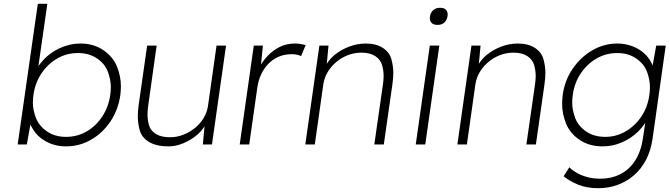

<svg xmlns="http://www.w3.org/2000/svg" viewBox="-20 -760 3522 1010"><path d="M327 10Q287 10 253 -2Q219 -14 192.5 -35.5Q166 -57 150 -86Q144 -95 140 -105L121 0H73L179 -740H229L182 -412Q190 -424 200 -435Q224 -464 256.5 -485.5Q289 -507 326.5 -519Q364 -531 404 -531Q473 -531 524 -496Q575 -461 595.5 -409.5Q616 -358 616 -307Q616 -284 613 -260Q602 -182 561 -121Q520 -60 459 -25Q398 10 327 10ZM327 -40Q387 -40 436.5 -69Q486 -98 518.5 -148Q551 -198 560 -261Q563 -282 563 -301Q563 -341 547.5 -382.5Q532 -424 490.5 -452.5Q449 -481 390 -481Q331 -481 281.5 -452.5Q232 -424 198.5 -374.5Q165 -325 156 -261Q153 -240 153 -221Q153 -180 169.5 -138.5Q186 -97 227.5 -68.5Q269 -40 327 -40Z M867 10Q803 10 764.5 -13Q726 -36 715.5 -73.5Q705 -111 705 -147Q705 -174 709 -205L754 -520H804L760 -207Q756 -180 756 -157Q756 -131 763.5 -102.5Q771 -74 799 -56Q827 -38 874 -38Q911 -38 945 -51.5Q979 -65 1006.5 -87.5Q1034 -110 1051.5 -139.5Q1069 -169 1074 -202L1119 -520H1169L1095 0H1047L1056 -96Q1041 -71 1016 -50Q984 -23 944.5 -6.5Q905 10 867 10Z M1241 0 1315 -520H1363L1353 -420Q1367 -444 1388 -466Q1415 -495 1451 -513Q1487 -531 1531 -531Q1548 -531 1562 -528.5Q1576 -526 1588 -523L1564 -465Q1551 -471 1538.5 -473Q1526 -475 1516 -475Q1476 -475 1444.5 -461Q1413 -447 1390 -422.5Q1367 -398 1353 -367Q1339 -336 1334 -302L1291 0Z M1586 0 1660 -520H1708L1699 -424Q1714 -449 1740 -471Q1773 -498 1816 -514.5Q1859 -531 1904 -531Q1959 -531 1994 -508Q2029 -485 2039 -448Q2049 -411 2049 -377Q2049 -349 2044 -315L1999 0H1949L1994 -313Q1998 -339 1998 -361Q1998 -388 1990 -417Q1982 -446 1954.5 -464.5Q1927 -483 1882 -483Q1843 -483 1809 -469.5Q1775 -456 1748 -433Q1721 -410 1703.5 -380.5Q1686 -351 1681 -318L1636 0Z M2282 -629Q2260 -629 2250.5 -639.5Q2241 -650 2241 -665Q2241 -669 2242 -674Q2245 -694 2259 -706.5Q2273 -719 2295 -719Q2317 -719 2326 -708.5Q2335 -698 2335 -683Q2335 -679 2334 -674Q2331 -654 2317.5 -641.5Q2304 -629 2282 -629ZM2167 0 2241 -520H2291L2217 0Z M2386 0 2460 -520H2508L2499 -424Q2514 -449 2540 -471Q2573 -498 2616 -514.5Q2659 -531 2704 -531Q2759 -531 2794 -508Q2829 -485 2839 -448Q2849 -411 2849 -377Q2849 -349 2844 -315L2799 0H2749L2794 -313Q2798 -339 2798 -361Q2798 -388 2790 -417Q2782 -446 2754.5 -464.5Q2727 -483 2682 -483Q2643 -483 2609 -469.5Q2575 -456 2548 -433Q2521 -410 2503.5 -380.5Q2486 -351 2481 -318L2436 0Z M3127 230Q3067 230 3021.5 211.5Q2976 193 2945 167L2975 120Q2992 137 3016.5 150.5Q3041 164 3071 172Q3101 180 3137 180Q3197 180 3244.5 155.5Q3292 131 3322.5 82.5Q3353 34 3363 -38L3374 -113Q3358 -89 3337 -68Q3300 -32 3251.5 -11Q3203 10 3150 10Q3079 10 3028 -25Q2977 -60 2957 -111.5Q2937 -163 2937 -213Q2937 -235 2940 -260Q2951 -339 2993.5 -400Q3036 -461 3097 -496Q3158 -531 3227 -531Q3259 -531 3287.5 -523Q3316 -515 3339.5 -501Q3363 -487 3381 -467Q3399 -447 3410 -423Q3412 -419 3413 -415L3432 -520H3482L3413 -32Q3404 31 3379 79.5Q3354 128 3315.5 161.5Q3277 195 3229 212.5Q3181 230 3127 230ZM3164 -40Q3221 -40 3270.5 -68.5Q3320 -97 3353.5 -146.5Q3387 -196 3396 -261Q3399 -282 3399 -301Q3399 -341 3383.5 -382.5Q3368 -424 3326.5 -452.5Q3285 -481 3227 -481Q3168 -481 3118.5 -452.5Q3069 -424 3035.5 -374.5Q3002 -325 2993 -261Q2990 -240 2990 -221Q2990 -182 3005.5 -140Q3021 -98 3062.5 -69Q3104 -40 3164 -40Z"/></svg>

Font: Lexend ExtLt
Style: Italic
Weight: 250
Italic angle: -8.13011°
Designer: Bonnie Shaver-Troup, Thomas Jockin
Foundry: Lexend
Version: Version 1.007